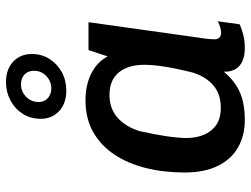

<svg xmlns="http://www.w3.org/2000/svg" viewBox="-118 -708 836 640"><g transform="rotate(-90 300.0 -388.0)"><path d="M220 10Q169 10 129.5 -12Q90 -34 67.5 -79Q45 -124 45 -191Q45 -260 60 -320Q75 -380 105 -425Q135 -470 180 -495.5Q225 -521 286 -521Q336 -521 374.5 -502Q413 -483 432 -447L453 -511H546L495 -147Q491 -121 490 -109.5Q489 -98 489 -90Q489 -80 495 -74.5Q501 -69 510 -69Q519 -69 529 -72Q539 -75 549 -80L539 -7Q523 0 503.5 5Q484 10 460 10Q421 10 400.5 -8Q380 -26 381 -60Q350 -23 312.5 -6.5Q275 10 220 10ZM261 -70Q306 -70 335 -94.5Q364 -119 378 -163Q392 -219 398 -258Q404 -297 404 -325Q404 -379 378.5 -410Q353 -441 304 -441Q258 -441 228 -414.5Q198 -388 183 -341Q172 -291 166 -251.5Q160 -212 160 -183Q160 -153 170.5 -127Q181 -101 203 -85.5Q225 -70 261 -70ZM318 -585Q275 -585 249.5 -609Q224 -633 224 -670Q224 -704 240.5 -730Q257 -756 285 -771Q313 -786 346 -786Q389 -786 414.5 -762Q440 -738 440 -700Q440 -667 423.5 -641Q407 -615 379.5 -600Q352 -585 318 -585ZM325 -635Q349 -635 366.5 -651.5Q384 -668 384 -693Q384 -713 371.5 -724.5Q359 -736 339 -736Q315 -736 297.5 -719Q280 -702 280 -677Q280 -658 293 -646.5Q306 -635 325 -635Z"/></g></svg>

Font: Chivo Mono Medium
Style: Italic
Weight: 500
Italic angle: -8.05°
Monospace: yes
Designer: Hector Gatti
Foundry: Omnibus-Type
Version: Version 1.008